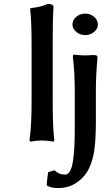

<svg xmlns="http://www.w3.org/2000/svg" viewBox="-20 -712 525 973"><path d="M140.1 -201.2V-475.1Q140.1 -611.3 132.8 -664.1L134.8 -670.9Q155.8 -672.9 172.9 -676.5Q189.9 -680.2 196.5 -682.4Q203.1 -684.6 222.2 -691.9Q251 -691.9 251 -676.8Q247.1 -615.7 247.1 -493.2V-200.2Q247.1 -62 254.9 -5.9L252.9 5.9Q218.8 0 192.9 0Q166 0 131.8 5.9L129.9 -5.9Q140.1 -75.7 140.1 -201.2ZM347.2 -587.9Q347.2 -610.4 366.5 -626.7Q385.7 -643.1 412.1 -643.1Q438 -643.1 457 -626.7Q476.1 -610.4 476.1 -587.9Q476.1 -566.4 457 -550.3Q438 -534.2 412.1 -534.2Q385.7 -534.2 366.5 -550.3Q347.2 -566.4 347.2 -587.9ZM465.8 -250V-91.8Q465.8 9.8 455.1 66.2Q444.3 122.6 420.9 160.2Q397.9 195.8 360.6 218.5Q323.2 241.2 274.9 241.2Q238.3 241.2 217.8 228L216.8 225.1Q217.8 201.7 224.1 160.2L255.9 150.9Q270.5 163.6 282 168.2Q293.5 172.9 310.1 172.9Q325.2 172.9 335.2 154.5Q345.2 136.2 350.3 100.6Q355.5 64.9 357.2 25.9Q358.9 -13.2 358.9 -67.9V-235.8Q358.9 -354 349.1 -423.8L351.1 -435.1Q391.1 -431.2 408.2 -431.2Q425.8 -431.2 450.2 -433.1Q465.8 -433.1 470 -430.4Q474.1 -427.7 474.1 -418Q465.8 -334.5 465.8 -250Z"/></svg>

Font: Linear Smooth
Style: Bold
Weight: 700
Designer: Philipp H. Poll, Flanker
Foundry: Philipp H. Poll, reworked by Flanker
Version: Version 1.061 | FøM Fix